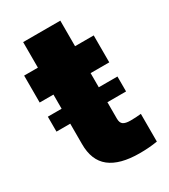

<svg xmlns="http://www.w3.org/2000/svg" viewBox="-167 -738 726 826"><g transform="rotate(-30 195.5 -324.5)"><path d="M15.6 -326.2H84V-396.5H15.6V-530.3H84V-657.2H268.6V-530.3H361.3V-396.5H268.6V-326.2H361.3V-252H268.6V-169.9Q268.6 -149.4 279.8 -141.6Q291 -133.8 315.4 -133.8Q343.3 -133.8 368.2 -136.7V1Q327.1 7.8 280.3 7.8Q182.1 7.8 132.8 -31Q83.5 -69.8 84 -151.4V-252H15.6Z"/></g></svg>

Font: Pretendard Std Black
Style: Regular
Weight: 900
Designer: Base glyphs from Inter by Rasmus Andersson; Hangeul glyphs from Noto Sans CJK(Source Han Sans) by Jang Soo-young and Kan
Foundry: Kil Hyung-jin
Version: Version 1.309